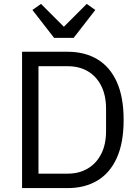

<svg xmlns="http://www.w3.org/2000/svg" viewBox="-20 -963 711 983"><path d="M93 0V-698H327Q414 -698 478.5 -659.5Q543 -621 578 -543.5Q613 -466 613 -349Q613 -232 578 -154.5Q543 -77 478.5 -38.5Q414 0 327 0ZM177 -74H327Q385 -74 429 -100Q473 -126 498 -174.5Q523 -223 523 -292V-406Q523 -475 498 -524Q473 -573 429 -598.5Q385 -624 327 -624H177ZM357 -769H257L146 -912L190 -943L307 -826L424 -943L468 -912Z"/></svg>

Font: IBM Plex Sans
Style: Regular
Weight: 400
Designer: Mike Abbink, Paul van der Laan, Pieter van Rosmalen
Foundry: Bold Monday
Version: Version 3.201